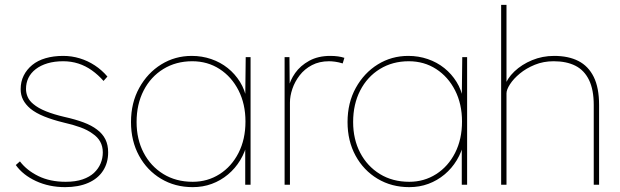

<svg xmlns="http://www.w3.org/2000/svg" viewBox="-20 -760 2553 790"><path d="M45 -81 62 -96Q90 -59 138 -35.5Q186 -12 250 -12Q291 -12 320 -22Q349 -32 367 -49Q385 -66 394 -87.5Q403 -109 403 -133Q403 -182 361 -210Q341 -225 311 -236Q281 -247 241 -256Q196 -267 161.5 -281Q127 -295 105 -313Q85 -330 75 -349.5Q65 -369 65 -393Q65 -424 77.5 -449Q90 -474 112.5 -492.5Q135 -511 167.5 -520.5Q200 -530 240 -530Q275 -530 308 -520Q341 -510 370 -491Q399 -472 422 -445L406 -427Q384 -452 358 -470.5Q332 -489 302.5 -498.5Q273 -508 240 -508Q204 -508 175.5 -499.5Q147 -491 127 -475.5Q107 -460 97 -439.5Q87 -419 87 -394Q87 -377 94 -361Q101 -345 117 -332Q137 -315 169.5 -302Q202 -289 245 -279Q290 -269 323.5 -256.5Q357 -244 379 -227Q402 -210 413.5 -187Q425 -164 425 -133Q425 -90 404 -57.5Q383 -25 343 -7.5Q303 10 248 10Q182 10 128 -15Q74 -40 45 -81Z M519 -258Q519 -337 553 -398.5Q587 -460 643.5 -495Q700 -530 769 -530Q811 -530 849 -517Q887 -504 917 -480Q947 -456 967.5 -423Q988 -390 995 -350L989 -353L991 -525H1011V0H989V-172L998 -175Q989 -135 968.5 -101Q948 -67 918 -42Q888 -17 851.5 -3.5Q815 10 773 10Q700 10 642.5 -24.5Q585 -59 552 -119.5Q519 -180 519 -258ZM990 -260Q990 -332 961.5 -388Q933 -444 883.5 -476Q834 -508 771 -508Q704 -508 652 -476Q600 -444 571 -387.5Q542 -331 542 -258Q542 -187 571 -131.5Q600 -76 652 -44Q704 -12 773 -12Q834 -12 883.5 -43.5Q933 -75 961.5 -131Q990 -187 990 -260Z M1151 0V-525H1171L1172 -398L1166 -396Q1173 -429 1194.5 -459.5Q1216 -490 1252.5 -510Q1289 -530 1339 -530Q1356 -530 1370.5 -528Q1385 -526 1397 -522L1390 -499Q1374 -504 1359.5 -506Q1345 -508 1334 -508Q1294 -508 1263.5 -492Q1233 -476 1213 -450Q1193 -424 1183 -394.5Q1173 -365 1173 -338V0Z M1410 -258Q1410 -337 1444 -398.5Q1478 -460 1534.5 -495Q1591 -530 1660 -530Q1702 -530 1740 -517Q1778 -504 1808 -480Q1838 -456 1858.5 -423Q1879 -390 1886 -350L1880 -353L1882 -525H1902V0H1880V-172L1889 -175Q1880 -135 1859.5 -101Q1839 -67 1809 -42Q1779 -17 1742.5 -3.5Q1706 10 1664 10Q1591 10 1533.5 -24.5Q1476 -59 1443 -119.5Q1410 -180 1410 -258ZM1881 -260Q1881 -332 1852.5 -388Q1824 -444 1774.5 -476Q1725 -508 1662 -508Q1595 -508 1543 -476Q1491 -444 1462 -387.5Q1433 -331 1433 -258Q1433 -187 1462 -131.5Q1491 -76 1543 -44Q1595 -12 1664 -12Q1725 -12 1774.5 -43.5Q1824 -75 1852.5 -131Q1881 -187 1881 -260Z M2042 -740H2064V-404L2055 -402Q2066 -437 2096.5 -466Q2127 -495 2169.5 -512.5Q2212 -530 2260 -530Q2319 -530 2360 -509Q2401 -488 2423 -443.5Q2445 -399 2445 -328V0H2423V-328Q2423 -391 2403.5 -431Q2384 -471 2347.5 -489.5Q2311 -508 2258 -508Q2216 -508 2180.5 -493.5Q2145 -479 2119 -457.5Q2093 -436 2078.5 -413.5Q2064 -391 2064 -376V0H2053Q2051 0 2048.5 0Q2046 0 2042 0Z"/></svg>

Font: Mach Thin
Style: Regular
Weight: 250
Version: Version 1.002